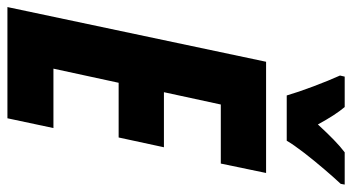

<svg xmlns="http://www.w3.org/2000/svg" viewBox="-244 -730 971 530"><g transform="rotate(90 242.0 -465.5)"><path d="M-3 0 148 -714H455L429 -589H266L232 -432H384L357 -307H206L167 -127H331L304 0ZM241 -771Q232 -802 216 -844.5Q200 -887 186 -918L189 -931H273Q284 -918 296 -899.5Q308 -881 321 -857Q344 -882 363 -900.5Q382 -919 398 -931H487L485 -920Q469 -903 445 -875Q421 -847 399 -818.5Q377 -790 366 -771Z"/></g></svg>

Font: Noto Sans ExtraCondensed ExtraBold
Style: Italic
Weight: 800
Width: 2
Italic angle: -12°
Designer: Monotype Design Team
Foundry: Monotype Imaging Inc.
Version: Version 2.013; ttfautohint (v1.8.4.7-5d5b)